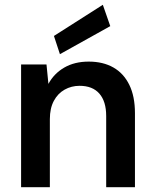

<svg xmlns="http://www.w3.org/2000/svg" viewBox="-20 -781 647 801"><path d="M68 0V-512H174L182 -431Q205 -474 248 -499Q291 -524 350 -524Q410 -524 453 -499.5Q496 -475 519.5 -427Q543 -379 543 -309V0H423V-297Q423 -358 394.5 -390.5Q366 -423 312 -423Q278 -423 249.5 -407Q221 -391 204.5 -360Q188 -329 188 -284V0ZM230 -555 205 -631 409 -761 440 -672Z"/></svg>

Font: DM Sans 12pt SemiBold
Style: Regular
Weight: 600
Version: Version 4.004;gftools[0.9.30]